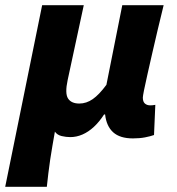

<svg xmlns="http://www.w3.org/2000/svg" viewBox="-60 -520 680 738"><path d="M-40 198 102 -500H262L200 -212Q189 -161 201.5 -141.5Q214 -122 245 -122Q272 -122 296.5 -139Q321 -156 349 -194L410 -500H569Q558 -455 546.5 -407Q535 -359 525 -314.5Q515 -270 506.5 -233Q498 -196 493.5 -173Q489 -150 489 -145Q489 -129 497 -122Q505 -115 518 -115Q523 -115 526.5 -115.5Q530 -116 537 -117L532 -1Q518 4 497.5 8Q477 12 451 12Q401 12 375 -11.5Q349 -35 344 -80H340Q322 -52 301 -32.5Q280 -13 257 -3Q234 7 210 7Q194 7 177 3Q160 -1 151 -14Q146 14 141.5 40.5Q137 67 133 93Q129 119 126 145Q123 171 120 198Z"/></svg>

Font: Source Code Pro ExtraLight Black
Style: Italic
Weight: 900
Italic angle: -11°
Monospace: yes
Version: Version 1.016;hotconv 1.0.116;makeotfexe 2.5.65601